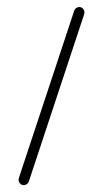

<svg xmlns="http://www.w3.org/2000/svg" viewBox="-20 -539 300 559"><path d="M34.1 -15.9Q34.1 -17.4 34.8 -20.4L195.9 -507.4Q197.4 -512.2 201.5 -515.4Q205.6 -518.5 210.4 -518.5Q217.4 -518.5 221.7 -513.7Q225.9 -508.9 225.9 -502.6Q225.9 -501.1 225.2 -498.1L64.1 -11.1Q62.6 -6.3 58.5 -3.1Q54.4 0 49.6 0Q42.6 0 38.3 -4.8Q34.1 -9.6 34.1 -15.9Z"/></svg>

Font: 26F Galaxy Sans Ultra Light
Style: Regular
Weight: 200
Designer: C₂₉H₂₅N₃O₅
Version: Version 1.100